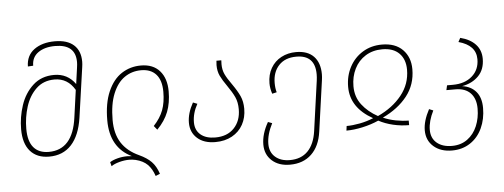

<svg xmlns="http://www.w3.org/2000/svg" viewBox="-57 -898 3302 1257"><g transform="rotate(-5 1594.5 -269.5)"><path d="M505 -591Q505 -575 502 -555L455 -226Q438 -111 382.5 -50.5Q327 10 236 10Q156 10 112 -40Q68 -90 68 -184Q68 -264 93.5 -341Q119 -418 174.5 -469Q230 -520 314 -520Q402 -520 453 -448L468 -556Q471 -576 471 -591Q471 -708 337 -708Q268 -708 225.5 -678Q183 -648 183 -592L148 -590Q149 -662 201.5 -700.5Q254 -739 338 -739Q419 -739 462 -700.5Q505 -662 505 -591ZM422 -231 447 -410Q400 -490 314 -490Q241 -490 193.5 -444.5Q146 -399 124 -329Q102 -259 102 -184Q102 -102 136.5 -61.5Q171 -21 236 -21Q394 -21 422 -231Z M798 81Q776 76 756 76Q724 76 690.5 85Q657 94 637 108L630 81Q650 68 681 60Q712 52 745 52Q755 52 775 54Q635 -14 635 -193Q635 -306 668.5 -382.5Q702 -459 758.5 -495.5Q815 -532 885 -532Q965 -532 1008.5 -482.5Q1052 -433 1052 -348Q1052 -272 1029.5 -214Q1007 -156 956 -104L935 -130Q979 -177 998 -227.5Q1017 -278 1017 -348Q1017 -423 982.5 -462Q948 -501 884 -501Q823 -501 775 -468Q727 -435 698.5 -365.5Q670 -296 670 -192Q670 -102 708 -42.5Q746 17 823 52Q873 75 902 104.5Q931 134 948 185L919 197Q903 149 875 121Q847 93 798 81Z M1469 -358Q1502 -311 1518.5 -275Q1535 -239 1535 -191Q1535 -133 1510 -87.5Q1485 -42 1438 -16Q1391 10 1328 10Q1253 10 1209.5 -29Q1166 -68 1166 -131Q1166 -193 1204 -261L1232 -250Q1199 -191 1199 -131Q1199 -79 1234 -49.5Q1269 -20 1330 -20Q1409 -20 1454 -67.5Q1499 -115 1499 -191Q1499 -237 1483.5 -271Q1468 -305 1437 -349Q1408 -390 1393.5 -420.5Q1379 -451 1379 -491Q1379 -502 1381 -520H1413Q1412 -511 1412 -494Q1412 -457 1426 -427.5Q1440 -398 1469 -358Z M2061 -372Q2061 -354 2058 -333L2011 1Q1998 96 1943.5 148Q1889 200 1802 200Q1728 200 1683.5 159.5Q1639 119 1639 54Q1639 -16 1682 -91L1709 -81Q1672 -9 1672 53Q1672 107 1708 138.5Q1744 170 1804 170Q1878 170 1922 125Q1966 80 1978 -5L2024 -333Q2027 -356 2027 -374Q2027 -501 1904 -501Q1830 -501 1789 -457Q1748 -413 1748 -341Q1748 -307 1756 -280L1726 -273Q1714 -309 1714 -342Q1714 -399 1739 -442Q1764 -485 1807.5 -508Q1851 -531 1905 -531Q1981 -531 2021 -489Q2061 -447 2061 -372Z M2654 -353Q2654 -252 2595 -177Q2536 -102 2434 -54Q2472 -37 2517 -28.5Q2562 -20 2601 -20V10Q2548 10 2496.5 -2Q2445 -14 2402 -37Q2353 -15 2295.5 -2.5Q2238 10 2189 10L2193 -20Q2232 -20 2279.5 -29Q2327 -38 2370 -56Q2225 -137 2225 -274Q2225 -346 2256 -404.5Q2287 -463 2342.5 -497Q2398 -531 2469 -531Q2557 -531 2605.5 -481.5Q2654 -432 2654 -353ZM2403 -67Q2501 -112 2560 -185.5Q2619 -259 2619 -353Q2619 -421 2580 -460.5Q2541 -500 2469 -500Q2406 -500 2358.5 -470.5Q2311 -441 2285.5 -389.5Q2260 -338 2260 -275Q2260 -205 2299.5 -153.5Q2339 -102 2403 -67Z M3093 -60Q3093 13 3065.5 72.5Q3038 132 2986.5 166Q2935 200 2867 200Q2792 200 2746 159.5Q2700 119 2700 53Q2700 -8 2740 -83L2767 -72Q2733 -4 2733 53Q2733 108 2770 139Q2807 170 2869 170Q2928 170 2970.5 139Q3013 108 3035 55.5Q3057 3 3057 -59Q3057 -124 3022.5 -160.5Q2988 -197 2923 -197H2864L2871 -228H2909Q2988 -228 3036 -270Q3084 -312 3084 -381Q3084 -473 2970 -504L2984 -530Q3048 -514 3083.5 -476Q3119 -438 3119 -381Q3119 -311 3077.5 -268.5Q3036 -226 2969 -214Q3027 -206 3060 -167Q3093 -128 3093 -60Z"/></g></svg>

Font: FiraGO UltraLight
Style: Italic
Weight: 200
Italic angle: -8°
Designer: bBox Type GmbH
Foundry: bBox Type GmbH
Version: Version 1.001